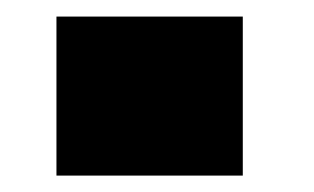

<svg xmlns="http://www.w3.org/2000/svg" viewBox="-20 -214 383 234"><path d="M48.8 -193.8H275.9V0H48.8Z"/></svg>

Font: Mattone
Style: Bold
Weight: 700
Width: 6
Designer: Nunzio Mazzaferro
Foundry: Collletttivo
Version: Version 2.000;Glyphs 3.2 (3217)